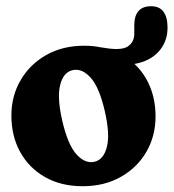

<svg xmlns="http://www.w3.org/2000/svg" viewBox="-20 -604 572 632"><path d="M257.5 -453.5Q286.5 -453.5 312.5 -448Q315 -448 317.5 -447.5Q377.5 -436.5 399.8 -450.5Q422 -464.5 422 -493.5V-520Q422 -583.5 477.5 -583.5Q505 -583.5 518.2 -565.2Q531.5 -547 531.5 -513.5Q531.5 -467 502.8 -434.8Q474 -402.5 422.5 -393.5Q456 -362.5 474 -318.2Q492 -274 492 -220.5Q492 -156.5 462 -104.5Q432 -52.5 377.8 -21.8Q323.5 9 252 9Q181.5 9 128.8 -20.8Q76 -50.5 46.8 -103Q17.5 -155.5 17.5 -224Q17.5 -288 47.8 -340Q78 -392 132 -422.8Q186 -453.5 257.5 -453.5ZM291 -71.5Q321 -78.5 331.8 -120.2Q342.5 -162 325 -238Q307 -316.5 278.5 -348.2Q250 -380 218.5 -373Q188.5 -366 178 -324.2Q167.5 -282.5 185 -206.5Q203 -128 231.5 -96.2Q260 -64.5 291 -71.5Z"/></svg>

Font: Fraunces 144pt S100
Style: Bold
Weight: 700
Version: Version 1.000; ttfautohint (v1.8.3)